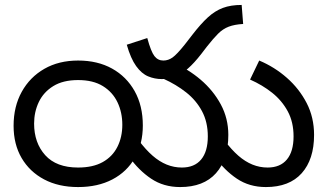

<svg xmlns="http://www.w3.org/2000/svg" viewBox="-20 -745 1326 777"><path d="M35 -236Q35 -314 68 -373.5Q101 -433 159.5 -466.5Q218 -500 296 -500Q375 -500 433.5 -467.5Q492 -435 525 -376Q558 -317 558 -237Q558 -163 526 -106.5Q494 -50 435 -19Q376 12 296 12Q217 12 158.5 -19Q100 -50 67.5 -105.5Q35 -161 35 -236ZM118 -245Q118 -167 163 -117Q208 -67 296 -67Q356 -67 395.5 -89Q435 -111 455 -150.5Q475 -190 475 -240Q475 -290 455.5 -331Q436 -372 396.5 -396.5Q357 -421 296 -421Q235 -421 195.5 -396.5Q156 -372 137 -332Q118 -292 118 -245ZM709 12Q642 12 591.5 -22Q541 -56 502 -111L542 -176Q570 -139 597.5 -115Q625 -91 654.5 -79Q684 -67 716 -67Q767 -67 794 -99.5Q821 -132 821 -193Q821 -251 797.5 -295Q774 -339 733.5 -371Q693 -403 642 -426L679 -492Q741 -466 792 -422.5Q843 -379 873.5 -322.5Q904 -266 904 -199Q904 -100 854 -44Q804 12 709 12ZM1056 12Q989 12 938.5 -22Q888 -56 849 -111L889 -176Q917 -139 944.5 -115Q972 -91 1001.5 -79Q1031 -67 1063 -67Q1114 -67 1141 -99.5Q1168 -132 1168 -193Q1168 -251 1144.5 -294.5Q1121 -338 1081.5 -369.5Q1042 -401 992 -423L1029 -500Q1091 -474 1141 -430Q1191 -386 1221 -328Q1251 -270 1251 -199Q1251 -100 1201 -44Q1151 12 1056 12ZM635 -425Q606 -425 579.5 -436Q553 -447 531 -477.5Q509 -508 493 -564L576 -591Q591 -536 605 -518Q619 -500 641 -500Q661 -500 678.5 -512.5Q696 -525 728 -565L759 -605Q793 -649 821.5 -675Q850 -701 882 -713Q914 -725 958 -725L964 -648Q929 -646 905.5 -637Q882 -628 862.5 -608.5Q843 -589 817 -556L794 -526Q766 -490 741 -468Q716 -446 690.5 -435.5Q665 -425 635 -425Z"/></svg>

Font: ltelugu25
Style: Book
Weight: 400
Designer: Jelle Bosma - Monotype Design Team
Foundry: Monotype Imaging Inc.
Version: Version 2.003